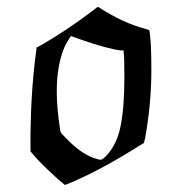

<svg xmlns="http://www.w3.org/2000/svg" viewBox="-20 -500 529 548"><path d="M67 -121Q69 -254 84 -359V-364L97 -371Q166 -410 248 -472Q257 -480 260 -480Q261 -480 262 -479Q332 -434 394 -418L406 -414Q412 -388 412 -300Q412 -203 394 -105Q391 -94 391 -92L381 -86Q270 -16 183 21L165 28Q160 23 144 10Q91 -38 74 -60L67 -68ZM335 -278Q335 -341 333 -349V-356H326Q288 -360 208 -388L183 -397Q181 -397 166 -370Q142 -317 142 -239Q142 -193 151 -134Q152 -124 155 -120Q158 -116 175 -99Q216 -58 254 -47Q263 -44 267 -44Q272 -44 281 -53Q313 -85 324 -139Q335 -193 335 -278Z"/></svg>

Font: MathJax_Fraktur
Style: Regular
Weight: 400
Version: Version 1.1